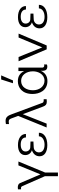

<svg xmlns="http://www.w3.org/2000/svg" viewBox="1162 -2012 1050 3415"><g transform="rotate(-90 1687.5 -305.0)"><path d="M137 -476C125 -504 93 -514 60 -514C51 -514 42 -513 27 -511V-456C33 -457 44 -457 51 -457C67 -457 77 -449 84 -433L260 -33V200H326V-29L522 -503H453L293 -111Z M615 -127C615 -41 690 11 814 11C948 11 1034 -48 1034 -139H970C970 -80 907 -38 821 -38C736 -38 684 -74 684 -138C684 -189 723 -229 777 -231L877 -236V-288L772 -292C731 -294 700 -330 700 -375C700 -429 746 -462 823 -462C902 -462 950 -428 950 -369H1012C1012 -455 937 -511 814 -511C703 -511 636 -462 636 -382C636 -323 670 -279 723 -263C651 -238 615 -189 615 -127Z M1127 -1H1196L1364 -425L1499 -64C1517 -16 1539 2 1587 2C1600 2 1615 1 1630 -1V-53C1583 -53 1572 -57 1564 -79L1364 -618C1340 -684 1315 -731 1247 -731C1233 -731 1213 -730 1188 -725V-670C1205 -673 1219 -675 1237 -675C1263 -674 1275 -662 1288 -629L1333 -507Z M1956 -455C2057 -455 2126 -366 2126 -244C2126 -152 2075 -39 1959 -39C1851 -39 1789 -138 1789 -244C1789 -350 1840 -455 1956 -455ZM2131 -503V-400C2097 -470 2042 -513 1950 -513C1835 -513 1723 -436 1723 -251C1723 -131 1783 13 1952 13C2036 13 2099 -24 2135 -105V-66C2139 -22 2153 11 2211 11C2225 11 2237 8 2248 3V-47C2240 -44 2232 -43 2228 -43C2206 -43 2192 -59 2192 -76V-503ZM1981 -810 1914 -600H1964L2054 -810Z M2727 -500 2551 -79 2381 -500H2305L2517 0H2586L2797 -500Z M2890 -127C2890 -41 2965 11 3089 11C3223 11 3309 -48 3309 -139H3245C3245 -80 3182 -38 3096 -38C3011 -38 2959 -74 2959 -138C2959 -189 2998 -229 3052 -231L3152 -236V-288L3047 -292C3006 -294 2975 -330 2975 -375C2975 -429 3021 -462 3098 -462C3177 -462 3225 -428 3225 -369H3287C3287 -455 3212 -511 3089 -511C2978 -511 2911 -462 2911 -382C2911 -323 2945 -279 2998 -263C2926 -238 2890 -189 2890 -127Z"/></g></svg>

Font: Perun Light
Style: Regular
Weight: 300
Foundry: Copyright (c) Stefan Peev, Context Ltd, 2016
Version: Version 1.089